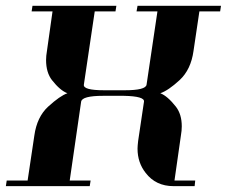

<svg xmlns="http://www.w3.org/2000/svg" viewBox="-20 -635 774 655"><path d="M0 0 2.9 -19H74.2L97.2 -172.9Q106 -235.8 144 -271Q184.6 -308.1 210 -316.9Q185.1 -326.2 157.2 -361.8Q137.2 -387.7 137.2 -430.2Q137.2 -444.3 140.1 -460.9L159.2 -596.2H87.9L90.8 -615.2H377L374 -596.2H303.2L266.1 -346.2Q263.2 -327.1 335 -327.1H405.8Q477.1 -327.1 480 -346.2L517.1 -596.2H445.8L449.2 -615.2H733.9L731 -596.2H660.2L640.1 -460.9Q631.3 -397.5 592.8 -361.8Q554.2 -326.2 526.9 -316.9Q551.3 -307.6 580.1 -271Q600.1 -245.1 600.1 -204.1Q600.1 -189.5 597.2 -172.9L575.2 -19H646L644 0H571.8Q511.7 0 477.1 -44.9Q449.2 -80.1 449.2 -127.9Q449.2 -136.2 451.2 -153.8L471.2 -288.1Q474.1 -306.6 402.8 -308.1H332Q259.8 -308.1 256.8 -288.1L217.8 -19H289.1L286.1 0Z"/></svg>

Font: Hjet
Style: Italic
Weight: 400
Designer: T. Christopher White
Version: Version 1.2